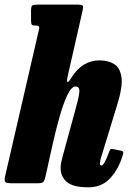

<svg xmlns="http://www.w3.org/2000/svg" viewBox="-32 -800 561 838"><path d="M498.5 -106.5Q478.5 -51 443.5 -16.8Q408.5 17.5 353.5 17.5Q286.5 17.5 259.5 -6Q232.5 -29.5 232.5 -66.5Q232.5 -79 235.2 -92Q238 -105 241 -116L295.5 -315.5Q310.5 -367.5 314 -395Q317.5 -422.5 297.5 -422.5Q280 -422.5 262.2 -385.5Q244.5 -348.5 227.8 -289.5Q211 -230.5 196.5 -164.5L166.5 -29.5Q162.5 -12 157 -6Q151.5 0 130.5 0H23.5Q-3.5 0 -8.8 -5.2Q-14 -10.5 -9.5 -31.5L137.5 -668.5Q141 -682 137 -685.2Q133 -688.5 123.5 -688.5H121Q110 -688.5 106.8 -692.5Q103.5 -696.5 103.5 -711V-752Q103.5 -772 109 -776Q114.5 -780 134 -780H301.5Q325 -780 328.8 -775.5Q332.5 -771 328 -751.5L264 -470Q258 -442.5 262.8 -442Q267.5 -441.5 279 -460Q304 -500 335 -518.2Q366 -536.5 401.5 -536.5Q439.5 -536.5 466 -520.5Q492.5 -504.5 498.2 -462.2Q504 -420 479 -341L410.5 -117Q408 -110.5 406 -100.2Q404 -90 404 -87Q404 -77.5 410.5 -77.5Q422 -77.5 441.5 -130Q446.5 -144.5 449.5 -148Q452.5 -151.5 463.5 -149L497 -142Q507 -140 506 -132.5Q505 -125 498.5 -106.5Z"/></svg>

Font: Besley* Condensed Heavy
Style: Italic
Weight: 800
Width: 3
Italic angle: -13°
Designer: Owen Earl
Foundry: indestructible type*
Version: Version 3.000; ttfautohint (v1.8.3)